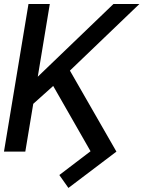

<svg xmlns="http://www.w3.org/2000/svg" viewBox="-21 -747 707 946"><path d="M224.4 -727.3H119.3L-1.4 0H103.7L142.8 -235.4L241.1 -323.5L425.1 -1.8L271.3 115.4L316.1 179L552.6 0L323.5 -399.1L665.8 -727.3H538L165.1 -369Z"/></svg>

Font: Margiela Sans Text
Style: Italic
Weight: 400
Italic angle: -9.39999°
Designer: Stefan Endress, Andreas Faust
Version: Version 1.100;FEAKit 1.0